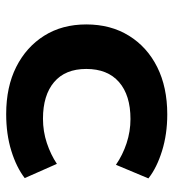

<svg xmlns="http://www.w3.org/2000/svg" viewBox="10 -561 561 621"><g transform="rotate(90 290.5 -250.5)"><path d="M349 10Q261 10 196.5 -22.5Q132 -55 95.5 -113Q59 -171 59 -249Q59 -328 95.5 -387Q132 -446 197 -478.5Q262 -511 350 -511Q414 -511 468.5 -494Q523 -477 557 -450L513 -345Q481 -367 443 -379.5Q405 -392 365 -392Q288 -392 245.5 -355Q203 -318 203 -249Q203 -181 245.5 -145Q288 -109 364 -109Q405 -109 442.5 -121.5Q480 -134 510 -154L556 -50Q521 -23 467.5 -6.5Q414 10 349 10Z"/></g></svg>

Font: Nunito Sans 7pt SemiExpanded
Style: Bold
Weight: 700
Width: 6
Designer: Vernon Adams
Foundry: Vernon Adams
Version: Version 3.101;gftools[0.9.27]